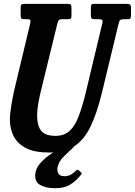

<svg xmlns="http://www.w3.org/2000/svg" viewBox="-20 -770 696 990"><path d="M276 -649 194.5 -316Q185.5 -281 178.5 -243.2Q171.5 -205.5 171.5 -171.5Q171.5 -124 191.5 -96.8Q211.5 -69.5 266.5 -69.5Q310 -69.5 338 -94.2Q366 -119 385.5 -170Q405 -221 424 -300L507.5 -649.5Q510.5 -662 507.5 -666.5Q504.5 -671 488 -671H468.5Q455 -671 451.8 -675.5Q448.5 -680 448.5 -693V-728.5Q448.5 -740 450.8 -745Q453 -750 464 -750H631Q645.5 -750 650.5 -746.5Q655.5 -743 655.5 -728V-691Q655.5 -678 651.5 -674.5Q647.5 -671 635.5 -671H624Q606 -671 600.5 -667Q595 -663 591.5 -648L507.5 -300Q481 -188.5 447.2 -118.5Q413.5 -48.5 362.8 -16Q312 16.5 233.5 16.5Q159 16.5 114.5 -6.2Q70 -29 50.5 -67.5Q31 -106 31 -152.5Q31 -182.5 38.2 -225.5Q45.5 -268.5 53 -303L135.5 -648Q138.5 -661 136.5 -666Q134.5 -671 118.5 -671H107Q94 -671 90.2 -675Q86.5 -679 86.5 -692.5V-729.5Q86.5 -742.5 90.5 -746.2Q94.5 -750 107.5 -750H328.5Q341.5 -750 345 -746Q348.5 -742 348.5 -728V-689Q348.5 -678 345 -674.5Q341.5 -671 330 -671H302.5Q287.5 -671 283.5 -666.5Q279.5 -662 276 -649ZM264 200.5Q216 200.5 185.8 182.8Q155.5 165 163 121.5Q166.5 97 184.8 75Q203 53 229.2 33.5Q255.5 14 283.2 -2.5Q311 -19 334 -32.5Q343.5 -38 351.8 -37.2Q360 -36.5 362.5 -33Q372 -22 357.5 -9.5Q336 10 309.8 35.8Q283.5 61.5 277 92Q273 111 281 124.8Q289 138.5 313 138.5Q331.5 138.5 345.8 130.2Q360 122 370.5 111Q379.5 101.5 385.5 107.5L397.5 118.5Q402 122 401.5 124.5Q401 127 396.5 132.5Q375.5 160 344.5 180.2Q313.5 200.5 264 200.5Z"/></svg>

Font: Besley* Condensed Semi
Style: Italic
Weight: 600
Width: 3
Italic angle: -13°
Designer: Owen Earl
Foundry: indestructible type*
Version: Version 3.000; ttfautohint (v1.8.3)